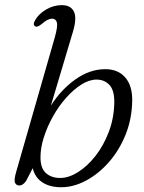

<svg xmlns="http://www.w3.org/2000/svg" viewBox="-20 -738 573 766"><path d="M198.5 -588.5Q211 -632.5 207 -648Q203 -663.5 187.5 -663.5Q170.5 -663.5 145.5 -641.5Q129 -628.5 121 -632.5Q109 -639 121 -659Q135.5 -683.5 164.8 -700.5Q194 -717.5 226.5 -717.5Q262 -717.5 274.8 -692Q287.5 -666.5 271 -611.5L183 -316.5Q223 -380 280.5 -421Q338 -462 400 -462Q451 -462 479.5 -429.2Q508 -396.5 507.5 -337.5Q506.5 -264 481.2 -201.2Q456 -138.5 414.5 -91.2Q373 -44 323.2 -17.5Q273.5 9 224 9Q179.5 9 149.8 -10Q120 -29 110.5 -67L84 -16Q71.5 2 57 2Q45 2 40 -8.8Q35 -19.5 44.5 -52ZM365.5 -420.5Q336 -420.5 304.8 -400.8Q273.5 -381 244.2 -348.2Q215 -315.5 192 -274.8Q169 -234 155.2 -191.2Q141.5 -148.5 141.5 -110Q141.5 -67 163.2 -47.5Q185 -28 220 -28Q254.5 -28 292 -51.8Q329.5 -75.5 361.8 -117Q394 -158.5 414.5 -213Q435 -267.5 436 -329Q436.5 -378.5 416.2 -399.5Q396 -420.5 365.5 -420.5Z"/></svg>

Font: Fraunces 9pt Soft Light
Style: Italic
Weight: 300
Italic angle: -16°
Version: Version 1.000;[0bf87f6ff]